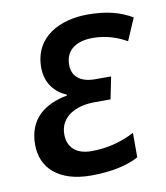

<svg xmlns="http://www.w3.org/2000/svg" viewBox="-68 -606 582 673"><g transform="rotate(-10 223.0 -269.0)"><path d="M203 10C278 10 336 -4 373 -25V-112C331 -90 281 -74 219 -74C162 -74 135 -105 135 -148C135 -212 193 -241 260 -241H316L332 -320H275C221 -320 194 -346 194 -385C194 -441 237 -464 292 -464C340 -464 381 -449 412 -431L446 -510C403 -535 356 -548 288 -548C192 -548 96 -504 96 -393C96 -336 128 -301 168 -284V-281C88 -266 28 -223 28 -130C28 -46 90 10 203 10Z"/></g></svg>

Font: Noto Sans Medium
Style: Italic
Weight: 500
Italic angle: -12°
Designer: Monotype Design Team
Foundry: Monotype Imaging Inc.
Version: Version 2.013